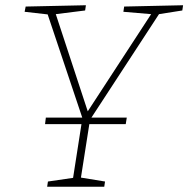

<svg xmlns="http://www.w3.org/2000/svg" viewBox="-20 -713 719 733"><path d="M160 0 163 -20 259 -34 291 -239H152L155 -264H294L162 -658L74 -668L78 -688L308 -693L305 -673L193 -659L315 -288L557 -659L451 -668L454 -688L679 -693L676 -673L587 -659L329 -264H464L460 -239H321L289 -35L381 -20L378 0Z"/></svg>

Font: Bitter ExtraLight
Style: Italic
Weight: 200
Italic angle: -9°
Designer: Sol Matas, and Bitter project Authors
Foundry: Sol Matas
Version: Version 2.001